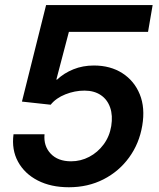

<svg xmlns="http://www.w3.org/2000/svg" viewBox="-20 -748 645 777"><path d="M258.8 9.8Q186 9.8 132.8 -17.6Q79.6 -44.9 53 -93.5Q26.4 -142.1 34.7 -204.6H160.2Q155.8 -157.2 185.1 -126.2Q214.4 -95.2 267.6 -95.2Q306.6 -95.2 341.1 -113.3Q375.5 -131.3 399.4 -163.6Q423.3 -195.8 430.2 -237.8Q437 -280.3 425.8 -312.7Q414.6 -345.2 387.7 -363.3Q360.8 -381.3 321.8 -381.3Q282.7 -381.3 244.6 -366.2Q206.5 -351.1 185.1 -324.2L68.8 -336.9L166.5 -727.5H597.7L579.1 -619.1H258.8L208 -425.8H210.9Q238.8 -452.1 276.9 -467.5Q314.9 -482.9 359.9 -482.9Q426.8 -482.9 475.1 -451.9Q523.4 -420.9 545.7 -366.2Q567.9 -311.5 555.7 -239.7Q543.5 -167 502.4 -110.6Q461.4 -54.2 398.7 -22.2Q335.9 9.8 258.8 9.8Z"/></svg>

Font: Inter 20pt SemiBold
Style: Italic
Weight: 600
Italic angle: -9.3988°
Version: Version 4.001;git-66647c0bb